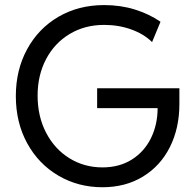

<svg xmlns="http://www.w3.org/2000/svg" viewBox="-20 -748 788 775"><path d="M43.9 -360.4Q43.9 -465.3 89.4 -549.1Q134.8 -632.8 215.8 -680.2Q296.9 -727.5 400.4 -727.5Q466.8 -727.5 524.7 -709.5Q582.5 -691.4 627.9 -660.2L593.8 -578.1Q561.5 -610.4 510.5 -628.9Q459.5 -647.5 400.4 -647.5Q322.3 -647.5 261.2 -610.8Q200.2 -574.2 166 -509.3Q131.8 -444.3 131.8 -362.3Q131.8 -277.8 166.3 -211.9Q200.7 -146 260.5 -109.1Q320.3 -72.3 393.6 -72.3Q461.9 -72.3 512.5 -104.2Q563 -136.2 589.6 -190.9Q616.2 -245.6 616.2 -311.5H372.1V-391.6H704.1V-328.1Q704.1 -231 666 -154.8Q627.9 -78.6 557.4 -35.4Q486.8 7.8 393.6 7.8Q295.4 7.8 215.6 -39.1Q135.7 -85.9 89.8 -169.7Q43.9 -253.4 43.9 -360.4Z"/></svg>

Font: Reddit Sans Fudge
Style: Regular
Weight: 400
Designer: Stephen Hutchings
Foundry: Reddit
Version: Version 1.011